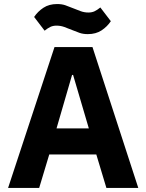

<svg xmlns="http://www.w3.org/2000/svg" viewBox="-20 -931 725 951"><path d="M507 0 457 -166H224L174 0H20L250 -698H438L665 0ZM342 -560H337L260 -295H420ZM415 -762Q392 -762 374.5 -768Q357 -774 338 -782Q316 -791 298 -797.5Q280 -804 260 -804Q243 -804 230 -798Q217 -792 201 -779L149 -847Q167 -874 195 -892.5Q223 -911 263 -911Q286 -911 303.5 -905Q321 -899 340 -891Q362 -882 380 -875.5Q398 -869 418 -869Q435 -869 448 -875Q461 -881 477 -894L529 -826Q511 -799 483 -780.5Q455 -762 415 -762Z"/></svg>

Font: IBM Plex Arabic
Style: Bold
Weight: 700
Designer: Mike Abbink, Paul van der Laan, Pieter van Rosmalen, Wael Morcos, Khajak Apelian
Foundry: Bold Monday
Version: Version 1.0